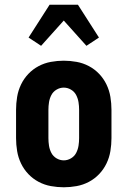

<svg xmlns="http://www.w3.org/2000/svg" viewBox="-20 -785 540 813"><path d="M250 8Q223 8 195.5 3Q168 -2 143.5 -15Q119 -28 100 -48Q81 -68 69 -93Q57 -118 52.5 -145.5Q48 -173 48 -200V-320Q48 -347 52.5 -374.5Q57 -402 69 -427Q81 -452 100 -472Q119 -492 143.5 -505Q168 -518 195.5 -523Q223 -528 250 -528Q277 -528 304.5 -523Q332 -518 356.5 -505Q381 -492 400 -472Q419 -452 431 -427Q443 -402 447.5 -374.5Q452 -347 452 -320V-200Q452 -173 447.5 -145.5Q443 -118 431 -93Q419 -68 400 -48Q381 -28 356.5 -15Q332 -2 304.5 3Q277 8 250 8ZM250 -106Q266 -106 280.5 -114.5Q295 -123 302.5 -137.5Q310 -152 312.5 -168Q315 -184 315 -200V-320Q315 -336 312.5 -352Q310 -368 302.5 -382.5Q295 -397 280.5 -405.5Q266 -414 250 -414Q234 -414 219.5 -405.5Q205 -397 197.5 -382.5Q190 -368 187.5 -352Q185 -336 185 -320V-200Q185 -184 187.5 -168Q190 -152 197.5 -137.5Q205 -123 219.5 -114.5Q234 -106 250 -106ZM154 -591 101 -626 190 -765H310L399 -626L346 -591L250 -698Z"/></svg>

Font: Iosevka SS18 Heavy
Style: Regular
Weight: 900
Monospace: yes
Designer: Belleve Invis
Foundry: Belleve Invis
Version: Version 25.1.1; ttfautohint (v1.8.4)